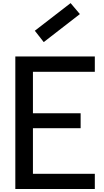

<svg xmlns="http://www.w3.org/2000/svg" viewBox="-20 -1248 690 1268"><path d="M446.2 -1227.5 507.5 -1155 268.8 -970 210 -1045ZM81.2 -875H606.2V-773.8H197.5V-500H512.5V-401.2H197.5V-100H606.2V0H81.2Z"/></svg>

Font: Abordage
Style: Regular
Weight: 400
Designer: Ange Degheest & Eugénie Bidaut
Foundry: Velvetyne Type Foundry
Version: Version 1.000;FEAKit 1.0